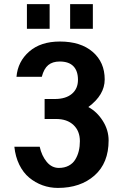

<svg xmlns="http://www.w3.org/2000/svg" viewBox="-20 -713 598 933"><path d="M431.2 -573.2H320.8V-692.9H431.2ZM221.2 -573.2H110.8V-692.9H221.2ZM507.8 -30.8Q507.8 79.1 439.5 139.6Q371.1 200.2 261.2 200.2Q222.2 200.2 186.5 187.3Q150.9 174.3 121.8 150.1Q92.8 126 73.7 87.2Q54.7 48.3 49.8 0H172.9Q182.6 43.9 207 73.5Q231.4 103 266.1 103Q293.5 103 314 92Q334.5 81.1 345.9 62Q357.4 43 362.8 20.8Q368.2 -1.5 368.2 -26.9Q368.2 -76.2 337.2 -105.5Q306.2 -134.8 252.9 -134.8H196.8V-231.9H246.1Q299.3 -231.9 329.1 -256.8Q358.9 -281.7 358.9 -325.2Q358.9 -368.2 336.7 -391.1Q314.5 -414.1 270 -414.1Q235.4 -414.1 214.4 -396.7Q193.4 -379.4 183.1 -339.8H60.1Q66.4 -414.1 122.1 -462.6Q177.7 -511.2 271 -511.2Q372.1 -511.2 430.4 -460.9Q488.8 -410.6 488.8 -327.1Q488.8 -251.5 409.2 -192.9Q451.2 -170.4 479.5 -125.7Q507.8 -81.1 507.8 -30.8Z"/></svg>

Font: Perun
Style: Bold
Weight: 700
Foundry: Copyright (c) Stefan Peev, Context Ltd, 2016
Version: Version 1.0000